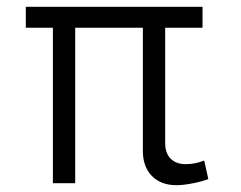

<svg xmlns="http://www.w3.org/2000/svg" viewBox="-20 -541 711 567"><path d="M401.9 -95.2V-459H202.1V0H136.2V-459H56.2V-521H578.1V-459H467.8V-118.2Q467.8 -88.9 483.9 -72.5Q500 -56.2 528.8 -56.2Q556.2 -56.2 583 -66.9L595.2 -12.2Q576.2 -4.9 548.6 0.5Q521 5.9 501 5.9Q455.6 5.9 428.7 -21.2Q401.9 -48.3 401.9 -95.2Z"/></svg>

Font: Rawline
Style: Italic
Weight: 400
Italic angle: -12°
Designer: Matt McInerney, Pablo Impallari, Rodrigo Fuenzalida
Foundry: Matt McInerney, Pablo Impallari, Rodrigo Fuenzalida
Version: Version 4.020;PS 004.020;hotconv 1.0.88;makeotf.lib2.5.64775